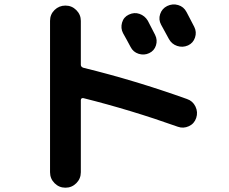

<svg xmlns="http://www.w3.org/2000/svg" viewBox="-20 -788 1040 871"><path d="M564.5 -721.7Q588.9 -733.4 612.8 -725.1Q636.7 -716.8 650.4 -694.3Q653.3 -687.5 665.5 -665Q677.7 -642.6 683.6 -629.9Q695.3 -606.4 687.5 -582Q679.7 -557.6 656.7 -546.9Q633.8 -536.1 608.9 -543.9Q584 -551.8 572.3 -575.2Q566.4 -585.9 555.2 -606.9Q543.9 -627.9 538.1 -637.7Q526.4 -660.2 533.7 -685.5Q541 -710.9 564.5 -721.7ZM826.2 -733.4Q832 -722.7 843.8 -699.7Q855.5 -676.8 861.3 -666Q873 -642.6 864.7 -617.7Q856.4 -592.8 833 -582Q808.6 -571.3 783.7 -579.6Q758.8 -587.9 746.1 -611.3Q741.2 -621.1 710.9 -675.8Q698.2 -699.2 706.5 -724.1Q714.8 -749 738.3 -760.7Q762.7 -772.5 788.1 -765.1Q813.5 -757.8 826.2 -733.4ZM207 -6.8V-693.4Q207 -722.7 227.5 -742.7Q248 -762.7 276.9 -762.7Q305.7 -762.7 326.2 -742.2Q346.7 -721.7 346.7 -693.4V-494.1Q346.7 -484.4 358.4 -480.5Q593.8 -422.9 828.1 -338.9Q854.5 -330.1 866.7 -304.7Q878.9 -279.3 870.1 -252.9Q861.3 -226.6 836.4 -215.3Q811.5 -204.1 787.1 -212.9Q573.2 -289.1 358.4 -342.8Q347.7 -344.7 346.7 -334V-6.8Q346.7 22.5 326.2 43Q305.7 63.5 276.9 63.5Q248 63.5 227.5 43Q207 22.5 207 -6.8Z"/></svg>

Font: Rounded-X Mgen+ 1m bold
Style: Bold
Weight: 700
Designer: [Source Han Sans]
Ryoko NISHIZUKA  (kana & ideographs); Paul D. Hunt (Latin, Greek & Cyrillic); Wenlong ZHANG  (bopomofo
Version: Version 1.059.20150602